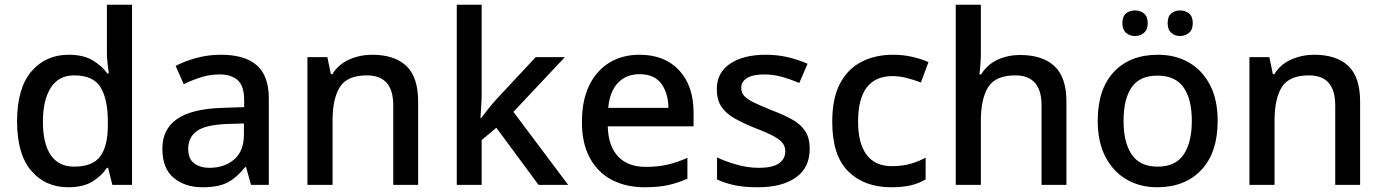

<svg xmlns="http://www.w3.org/2000/svg" viewBox="-20 -780 5838 810"><path d="M268 10Q171 10 111.5 -60Q52 -130 52 -268Q52 -407 112 -478Q172 -549 270 -549Q331 -549 370 -526Q409 -503 433 -470H439Q437 -483 434 -510Q431 -537 431 -558V-760H537V0H454L436 -72H431Q408 -37 369 -13.5Q330 10 268 10ZM293 -77Q371 -77 403 -120.5Q435 -164 435 -251V-267Q435 -361 404.5 -411.5Q374 -462 292 -462Q227 -462 194 -409.5Q161 -357 161 -266Q161 -175 194 -126Q227 -77 293 -77Z M912 -549Q1013 -549 1063.5 -504.5Q1114 -460 1114 -365V0H1039L1018 -75H1014Q979 -31 940.5 -10.5Q902 10 834 10Q761 10 713 -29.5Q665 -69 665 -153Q665 -235 727 -278Q789 -321 918 -325L1010 -328V-358Q1010 -417 983 -441.5Q956 -466 907 -466Q866 -466 828 -454Q790 -442 755 -425L721 -502Q759 -522 808.5 -535.5Q858 -549 912 -549ZM937 -257Q845 -253 809.5 -226.5Q774 -200 774 -152Q774 -110 799 -91Q824 -72 864 -72Q926 -72 967.5 -107Q1009 -142 1009 -212V-259Z M1550 -549Q1644 -549 1694 -502Q1744 -455 1744 -351V0H1639V-336Q1639 -462 1528 -462Q1445 -462 1414 -413Q1383 -364 1383 -272V0H1277V-539H1361L1376 -467H1382Q1408 -509 1453.5 -529Q1499 -549 1550 -549Z M2012 -380Q2012 -360 2010 -332Q2008 -304 2007 -282H2010Q2021 -297 2040.5 -321.5Q2060 -346 2075 -362L2240 -539H2363L2146 -308L2377 0H2252L2074 -241L2012 -189V0H1907V-760H2012Z M2678 -549Q2784 -549 2845 -483.5Q2906 -418 2906 -305V-247H2544Q2546 -164 2587.5 -120Q2629 -76 2704 -76Q2756 -76 2796.5 -85.5Q2837 -95 2880 -114V-26Q2839 -8 2798 1Q2757 10 2700 10Q2621 10 2561.5 -21Q2502 -52 2468.5 -113.5Q2435 -175 2435 -265Q2435 -356 2465.5 -419Q2496 -482 2550.5 -515.5Q2605 -549 2678 -549ZM2678 -467Q2621 -467 2586.5 -430Q2552 -393 2546 -325H2800Q2799 -388 2769.5 -427.5Q2740 -467 2678 -467Z M3396 -152Q3396 -73 3338 -31.5Q3280 10 3177 10Q3120 10 3079.5 1.5Q3039 -7 3005 -23V-116Q3040 -99 3087.5 -85.5Q3135 -72 3180 -72Q3240 -72 3266.5 -91Q3293 -110 3293 -142Q3293 -160 3283 -174.5Q3273 -189 3245.5 -204.5Q3218 -220 3165 -240Q3113 -261 3077.5 -281.5Q3042 -302 3023 -330.5Q3004 -359 3004 -404Q3004 -474 3060.5 -511.5Q3117 -549 3210 -549Q3259 -549 3302.5 -539Q3346 -529 3387 -511L3352 -430Q3317 -445 3280 -455.5Q3243 -466 3205 -466Q3157 -466 3132 -451Q3107 -436 3107 -409Q3107 -390 3119 -376Q3131 -362 3159.5 -348Q3188 -334 3238 -314Q3288 -295 3323.5 -275Q3359 -255 3377.5 -226Q3396 -197 3396 -152Z M3739 10Q3627 10 3559 -56.5Q3491 -123 3491 -266Q3491 -366 3524 -428Q3557 -490 3615 -519.5Q3673 -549 3747 -549Q3792 -549 3831.5 -539.5Q3871 -530 3897 -518L3865 -432Q3837 -443 3805.5 -451Q3774 -459 3746 -459Q3600 -459 3600 -267Q3600 -175 3636 -127Q3672 -79 3742 -79Q3787 -79 3821.5 -89Q3856 -99 3885 -115V-23Q3856 -6 3822 2Q3788 10 3739 10Z M4118 -557Q4118 -531 4116 -506.5Q4114 -482 4112 -466H4119Q4145 -508 4188.5 -528Q4232 -548 4283 -548Q4378 -548 4428.5 -501Q4479 -454 4479 -351V0H4374V-336Q4374 -462 4263 -462Q4180 -462 4149 -412.5Q4118 -363 4118 -271V0H4012V-760H4118Z M5117 -270Q5117 -136 5048 -63Q4979 10 4862 10Q4789 10 4732.5 -23Q4676 -56 4643.5 -118.5Q4611 -181 4611 -270Q4611 -404 4679 -476.5Q4747 -549 4865 -549Q4939 -549 4995.5 -516.5Q5052 -484 5084.5 -422Q5117 -360 5117 -270ZM4720 -270Q4720 -179 4754.5 -128Q4789 -77 4864 -77Q4939 -77 4973.5 -128Q5008 -179 5008 -270Q5008 -362 4973 -411.5Q4938 -461 4863 -461Q4788 -461 4754 -411.5Q4720 -362 4720 -270ZM4715 -682Q4715 -711 4730.5 -723.5Q4746 -736 4768 -736Q4790 -736 4806 -723.5Q4822 -711 4822 -682Q4822 -655 4806 -641.5Q4790 -628 4768 -628Q4746 -628 4730.5 -641.5Q4715 -655 4715 -682ZM4906 -682Q4906 -711 4921.5 -723.5Q4937 -736 4958 -736Q4980 -736 4996 -723.5Q5012 -711 5012 -682Q5012 -655 4996 -641.5Q4980 -628 4958 -628Q4937 -628 4921.5 -641.5Q4906 -655 4906 -682Z M5524 -549Q5618 -549 5668 -502Q5718 -455 5718 -351V0H5613V-336Q5613 -462 5502 -462Q5419 -462 5388 -413Q5357 -364 5357 -272V0H5251V-539H5335L5350 -467H5356Q5382 -509 5427.5 -529Q5473 -549 5524 -549Z"/></svg>

Font: Noto Sans Ethiopic Medium
Style: Regular
Weight: 500
Designer: Monotype Design Team
Foundry: Monotype Imaging Inc.
Version: Version 2.102; ttfautohint (v1.8.4.7-5d5b)